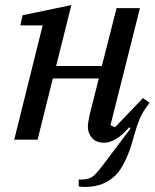

<svg xmlns="http://www.w3.org/2000/svg" viewBox="-20 -550 609 756"><path d="M316 186Q307 186 301 185.5Q295 185 290 184V157H301Q333 157 350.5 140.5Q368 124 389 95L494 -44L489 -49Q459 -15 434.5 -1.5Q410 12 392 12Q358 12 342 -7Q326 -26 326 -51Q326 -62 328.5 -74.5Q331 -87 333 -98L369 -241H188L128 0H36L148 -450H60L69 -490L261 -530L201 -290H381L439 -518H531L415 -57L433 -49L543 -164L569 -145Q542 -111 530 -82Q518 -53 508 -16Q492 44 473.5 82Q455 120 437 138Q415 161 384.5 173.5Q354 186 316 186Z"/></svg>

Font: IBM Plex Serif Text
Style: Italic
Weight: 450
Italic angle: -14°
Designer: Mike Abbink, Paul van der Laan, Pieter van Rosmalen
Foundry: Bold Monday
Version: Version 3.001